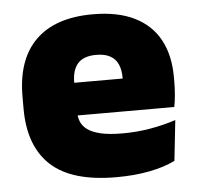

<svg xmlns="http://www.w3.org/2000/svg" viewBox="-43 -552 627 608"><g transform="rotate(-5 270.0 -248.0)"><path d="M303 13Q161.5 13 95.2 -48.5Q29 -110 29 -228.5V-267Q29 -384.5 91.2 -446Q153.5 -507.5 273 -507.5Q352.5 -507.5 405.5 -481.2Q458.5 -455 485.2 -405.8Q512 -356.5 512 -287V-271.5Q512 -251.5 510.2 -230.8Q508.5 -210 505 -192.5H346.5Q348.5 -223 349.2 -250Q350 -277 350 -298.5Q350 -324.5 342 -342.2Q334 -360 317 -369.2Q300 -378.5 273 -378.5Q232.5 -378.5 214.2 -357.5Q196 -336.5 196 -298V-253.5L197 -234.5V-203.5Q197 -188 202.5 -173.5Q208 -159 222.8 -147.8Q237.5 -136.5 264.8 -130Q292 -123.5 335.5 -123.5Q380 -123.5 422.5 -130.8Q465 -138 504.5 -151L490.5 -22.5Q456 -5.5 408.2 3.8Q360.5 13 303 13ZM122.5 -192.5V-296.5H469.5V-192.5Z"/></g></svg>

Font: Anek Odia Medium ExtraBold
Style: Regular
Weight: 800
Version: Version 1.003